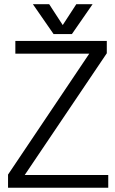

<svg xmlns="http://www.w3.org/2000/svg" viewBox="-20 -877 540 898"><path d="M17.6 1H486.3V-58.6H95.7L479.5 -627.9V-685.5H51.8V-626H397.5L17.6 -60.5ZM210 -857.4H133.8L230.5 -717.8H316.4L413.1 -857.4H336.9L273.4 -759.8Z"/></svg>

Font: DotumChe
Style: Regular
Weight: 400
Monospace: yes
Version: Version 2.21